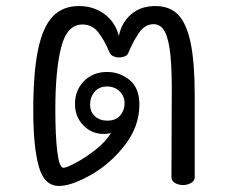

<svg xmlns="http://www.w3.org/2000/svg" viewBox="-20 -610 759 635"><path d="M624 -293V-24Q624 -12 612 -5Q600 2 585 2Q570 2 558.5 -5Q547 -12 547 -24L548 -282Q549 -372 544 -424.5Q539 -477 526 -503.5Q513 -530 488 -530Q460 -530 440.5 -502.5Q421 -475 404 -434Q401 -427 392.5 -423.5Q384 -420 374 -420Q364 -420 355 -424Q346 -428 343 -435Q326 -476 305.5 -502.5Q285 -529 253 -529Q201 -529 182 -452.5Q163 -376 163 -248Q163 -161 169.5 -108Q176 -55 190 -55Q200 -55 232.5 -72.5Q265 -90 298 -116.5Q331 -143 347 -170Q337 -167 323 -167Q283 -167 255.5 -195.5Q228 -224 228 -266Q228 -312 258 -342Q288 -372 334 -372Q376 -372 408.5 -345.5Q441 -319 441 -264Q441 -192 393 -130Q345 -68 280.5 -31.5Q216 5 175 5Q126 5 108 -60.5Q90 -126 90 -244Q90 -368 105.5 -444Q121 -520 154 -555Q187 -590 241 -590Q290 -590 326 -563Q362 -536 373 -491Q382 -535 413.5 -562.5Q445 -590 494 -590Q541 -590 569 -561.5Q597 -533 610.5 -468Q624 -403 624 -293ZM335 -211Q363 -211 377.5 -228Q392 -245 392 -268Q392 -292 375.5 -308Q359 -324 334 -324Q308 -324 293 -306.5Q278 -289 278 -264Q278 -240 294 -225.5Q310 -211 335 -211Z"/></svg>

Font: Mali
Style: Regular
Weight: 400
Version: Version 1.000; ttfautohint (v1.6)